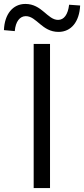

<svg xmlns="http://www.w3.org/2000/svg" viewBox="-69 -955 427 975"><path d="M102 0H185V-732H102ZM228 -793C293 -793 334 -845 338 -927L282 -931C276 -881 256 -854 226 -854C172 -854 144 -935 60 -935C-4 -935 -46 -883 -49 -802L6 -797C10 -846 32 -873 62 -873C117 -873 144 -793 228 -793Z"/></svg>

Font: Noto Sans CJK HK DemiLight
Style: Regular
Weight: 350
Designer: Ryoko NISHIZUKA 西塚涼子 (kana, bopomofo & ideographs); Paul D. Hunt (Latin, Greek & Cyrillic); Sandoll Communications 산돌커뮤니
Foundry: Adobe
Version: Version 2.004;hotconv 1.0.118;makeotfexe 2.5.65603